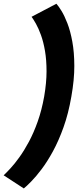

<svg xmlns="http://www.w3.org/2000/svg" viewBox="-59 -792 441 1052"><path d="M71.5 240.5Q86.5 228.5 112.2 202.2Q138 176 169 135Q200 94 231.2 36.8Q262.5 -20.5 289.2 -95.2Q316 -170 332 -263Q348.5 -356 348.2 -431Q348 -506 337.2 -564.2Q326.5 -622.5 310.2 -664.5Q294 -706.5 277.5 -733Q261 -759.5 250 -771.5L114 -700Q124 -686.5 138 -661.8Q152 -637 165.5 -599.8Q179 -562.5 187.5 -513Q196 -463.5 196 -401.2Q196 -339 183 -263Q169.5 -187.5 147.5 -125.8Q125.5 -64 99.5 -15.5Q73.5 33 47.2 69.5Q21 106 -1.8 130.5Q-24.5 155 -39 168.5Z"/></svg>

Font: Anybody UltraCondensed Thin
Style: Bold Italic
Weight: 700
Italic angle: -10°
Version: Version 1.111